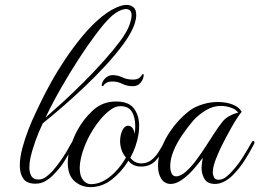

<svg xmlns="http://www.w3.org/2000/svg" viewBox="-20 -745 1060 785"><path d="M125 6Q89 6 75 -15Q61 -36 61 -68Q61 -101 71.5 -140Q82 -179 96.5 -216Q111 -253 124.5 -281Q138 -309 143 -320Q161 -358 187.5 -406Q214 -454 247.5 -504Q281 -554 318.5 -599Q356 -644 396.5 -677Q437 -710 477 -722Q488 -725 497 -725Q514 -725 525.5 -715.5Q537 -706 537 -683Q537 -667 529 -643Q516 -608 485 -565.5Q454 -523 412 -477.5Q370 -432 323.5 -388Q277 -344 233 -306Q189 -268 155 -241Q146 -222 138.5 -204Q131 -186 125 -169Q122 -160 116 -142Q110 -124 105 -102Q100 -80 100 -60Q100 -40 108 -25.5Q116 -11 137 -11Q154 -11 168.5 -22Q183 -33 195 -46Q237 -94 270 -157Q274 -164 276 -164Q278 -164 278 -158Q278 -149 274 -139Q255 -104 239.5 -80Q224 -56 195 -27Q182 -14 164.5 -4Q147 6 125 6ZM166 -264Q197 -291 238 -328.5Q279 -366 322 -409Q365 -452 403.5 -495Q442 -538 470.5 -576Q499 -614 509 -642Q518 -668 518 -682Q518 -708 495 -708Q482 -708 464 -698.5Q446 -689 431 -674Q406 -650 372.5 -605.5Q339 -561 302 -504Q265 -447 229.5 -385Q194 -323 166 -264Z M350 20Q312 20 284.5 -4.5Q257 -29 257 -80Q257 -112 268.5 -146.5Q280 -181 294 -208Q320 -257 359.5 -293.5Q399 -330 454 -330Q507 -330 528 -301Q549 -272 549 -230Q549 -213 546 -195Q538 -146 513 -100Q520 -90 531.5 -83.5Q543 -77 557 -77Q581 -77 598 -90Q615 -103 627.5 -122.5Q640 -142 649 -159Q655 -170 660 -170Q663 -170 663 -166Q663 -162 657 -148Q640 -114 617 -89Q594 -64 557 -64Q523 -64 505 -88Q477 -42 437 -11Q397 20 350 20ZM352 8Q401 8 449 -40Q463 -54 474.5 -69.5Q486 -85 495 -101Q482 -116 476.5 -133.5Q471 -151 471 -167Q471 -192 480 -211.5Q489 -231 505 -231Q513 -231 520.5 -223Q528 -215 530 -198Q533 -212 533 -228Q533 -266 519 -288.5Q505 -311 472 -311Q452 -311 431 -295.5Q410 -280 391.5 -258Q373 -236 359 -213Q345 -190 338 -175Q321 -138 313.5 -109Q306 -80 306 -58Q306 -26 319.5 -9Q333 8 352 8ZM523.5 -392.6Q498.8 -392.6 480 -402.2Q461.1 -411.8 440.1 -411.8Q423.4 -411.8 414 -405.7Q404.5 -399.6 402.4 -393.5H395.8Q395.8 -410.9 409.6 -424.4Q423.4 -437.9 440.1 -437.9Q461.1 -437.9 480 -428.8Q498.8 -419.6 523.5 -419.6Q543.8 -419.6 552.2 -428.8Q560.5 -437.9 562 -441.4H567.8Q567.8 -423.1 555.8 -407.9Q543.8 -392.6 523.5 -392.6Z M860 7Q828 7 816 -13.5Q804 -34 804 -59Q804 -64 805.5 -76.5Q807 -89 809 -100Q795 -81 775.5 -58Q756 -35 736 -19Q704 7 678 7Q653 7 639.5 -14Q626 -35 626 -67Q626 -108 644 -150Q662 -192 691.5 -229.5Q721 -267 757 -294Q778 -309 808.5 -318.5Q839 -328 870 -328Q905 -328 931.5 -317.5Q958 -307 968 -288Q947 -261 925 -221.5Q903 -182 887 -150Q876 -128 863 -95.5Q850 -63 850 -40Q850 -30 855 -20Q860 -10 874 -10Q890 -10 905 -22Q920 -34 930 -46Q953 -71 972 -101Q991 -131 1010 -165Q1013 -169 1016 -169Q1020 -169 1020 -163Q1020 -158 1018 -155Q1001 -122 980 -89Q959 -56 930 -27Q916 -13 897 -3Q878 7 860 7ZM700 -24Q719 -24 741.5 -44.5Q764 -65 785.5 -94.5Q807 -124 824.5 -151.5Q842 -179 852 -194Q873 -227 891 -249Q909 -271 947 -283Q949 -283 950.5 -283.5Q952 -284 954 -284Q945 -298 924 -305Q903 -312 883 -312Q852 -312 823 -295Q794 -278 770 -252Q747 -225 725 -193Q703 -161 689.5 -128Q676 -95 676 -65Q676 -49 681.5 -36.5Q687 -24 700 -24Z"/></svg>

Font: MonteCarlo
Style: Regular
Weight: 400
Designer: Robert E. Leuschke
Foundry: Robert E. Leuschke
Version: Version 1.010; ttfautohint (v1.8.3)